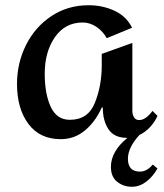

<svg xmlns="http://www.w3.org/2000/svg" viewBox="-20 -520 627 734"><path d="M582 124Q564 156 538.5 175Q513 194 484 194Q452 194 428 175Q404 156 404 118Q404 59 467 7H465Q417 7 395 -25.5Q373 -58 373 -109H369Q345 -55 305 -21.5Q265 12 212 12Q132 12 88.5 -46.5Q45 -105 45 -199Q45 -279 79.5 -348Q114 -417 176.5 -458.5Q239 -500 319 -500Q372 -500 417.5 -479Q463 -458 485 -414L388 -374Q374 -400 349 -417Q324 -434 296 -434Q229 -434 190 -378Q151 -322 151 -238Q151 -161 174 -111.5Q197 -62 247 -62Q317 -62 343 -127.5Q369 -193 369 -270V-314L486 -356V-96Q486 -82 492.5 -71.5Q499 -61 512 -61Q537 -61 563 -96L582 -77Q572 -54 554 -34.5Q536 -15 513 -4Q469 44 469 87Q469 136 515 136Q542 136 564 109Z"/></svg>

Font: Amita
Style: Bold
Weight: 700
Designer: Eduardo Rodriguez Tunni, Modular Infotech, Brian J. Bonislawsky
Foundry: Eduardo Rodriguez Tunni, Modular Infotech, Brian J. Bonislawsky
Version: Version 1.003